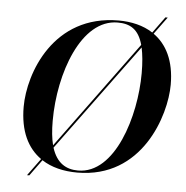

<svg xmlns="http://www.w3.org/2000/svg" viewBox="-55 -813 883 911"><g transform="rotate(5 386.5 -357.5)"><path d="M107 44H118L174 -33C220 -3 278 11 343 11C652 11 749 -296 749 -443C749 -558 709 -633 647 -677L707 -759H696L640 -682C594 -712 537 -725 477 -725C166 -725 63 -438 63 -278C63 -162 102 -84 167 -38ZM206 -224C206 -450 299 -715 473 -715C532 -715 573 -692 593 -619L218 -108C210 -139 206 -177 206 -224ZM346 1C289 1 244 -25 221 -97L596 -607C603 -575 607 -535 607 -485C607 -280 522 1 346 1Z"/></g></svg>

Font: Noto Serif Display SemiBold
Style: Italic
Weight: 600
Italic angle: -12°
Designer: Monotype Design Team
Foundry: Monotype Imaging Inc.
Version: Version 2.009